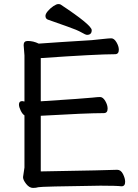

<svg xmlns="http://www.w3.org/2000/svg" viewBox="-20 -906 678 942"><path d="M142 16Q124 16 108.5 -3.5Q93 -23 93 -37L100 -84V-340Q90 -346 81.5 -363.5Q73 -381 73 -393Q73 -410 89 -410L100 -408V-634L96 -685Q96 -705 116 -705Q144 -705 170 -692Q265 -699 430 -709Q462 -712 488 -715Q514 -718 526 -718Q540 -718 551.5 -698.5Q563 -679 563 -662Q563 -640 544 -640Q456 -640 180 -621V-409Q397 -423 433 -427Q459 -430 471 -430Q485 -430 496.5 -410.5Q508 -391 508 -373Q508 -351 489 -351Q404 -351 180 -338V-65Q523 -71 555 -73Q573 -73 583.5 -52Q594 -31 594 -14Q594 8 576 8Q552 5 473 5Q179 9 168 12.5Q157 16 142 16ZM407 -735Q400 -735 379.5 -747Q359 -759 311.5 -775.5Q264 -792 214 -810Q203 -815 203 -828Q203 -838 215 -852Q227 -866 242 -876Q257 -886 266 -886Q273 -886 277 -884Q430 -783 430 -758Q430 -735 407 -735Z"/></svg>

Font: LXGW WenKai TC
Style: Bold
Weight: 700
Designer: LXGW / Fontworks Inc.
Foundry: LXGW / Fontworks Inc.
Version: Version 1.330;April 28, 2024